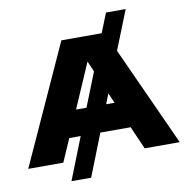

<svg xmlns="http://www.w3.org/2000/svg" viewBox="-102 -971 1162 1192"><g transform="rotate(-10 479.0 -375.0)"><path d="M252 122H376L481 -144H672L735 0H956L671 -626L769 -872H645L596 -750H342L1 0H222L285 -144H357ZM357 -311 479 -592 508 -525 423 -311ZM572 -375 600 -311H547Z"/></g></svg>

Font: Bounded
Style: Bold
Weight: 700
Designer: Vlad Churkin
Version: Version 3.0